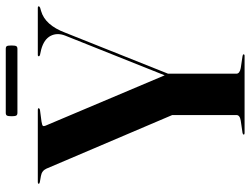

<svg xmlns="http://www.w3.org/2000/svg" viewBox="-119 -729 848 650"><g transform="rotate(-90 305.0 -404.0)"><path d="M446 -3.5Q446 0 441 0H179.5Q174.5 0 174.5 -3Q174.5 -6 180.5 -7L221.5 -13Q240.5 -16 240.5 -27.5V-245L59 -671Q52 -686.5 34 -689.5L14 -693Q8 -694 8 -697Q8 -700 13 -700H258Q263.5 -700 263.5 -697.5Q263.5 -693.5 256.5 -692.5L218.5 -687.5Q206 -685.5 204 -682.8Q202 -680 204.5 -674L375 -270.5L509.5 -607.5Q520 -634.5 508.5 -656.8Q497 -679 462.5 -688.5L444.5 -692.5Q439.5 -694 439.5 -696.5Q439.5 -700 444 -700H604Q608.5 -700 608.5 -697Q608.5 -694 603.5 -692L593 -689Q545 -675.5 519.5 -607.5L380.5 -259V-28Q380.5 -16.5 399.5 -13L439.5 -7Q446 -6 446 -3.5ZM236.5 -788.5Q236.5 -800.5 238.8 -804.5Q241 -808.5 248 -808.5H464.5Q471.5 -808.5 473.8 -805Q476 -801.5 476 -789Q476 -777 473.8 -773Q471.5 -769 464.5 -769H248Q241 -769 238.8 -773Q236.5 -777 236.5 -788.5Z"/></g></svg>

Font: Fraunces 144pt SemiBold
Style: Regular
Weight: 600
Version: Version 1.000;[0bf87f6ff]